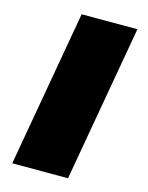

<svg xmlns="http://www.w3.org/2000/svg" viewBox="-118 -858 716 931"><g transform="rotate(15 240.0 -392.5)"><path d="M36 0 174 -785H454L316 0Z"/></g></svg>

Font: Anybody UltraExpanded Black
Style: Italic
Weight: 900
Width: 9
Italic angle: -10°
Designer: Tyler Finck
Foundry: Etcetera Type Company
Version: Version 1.010; ttfautohint (v1.8.3) -l 8 -r 50 -G 200 -x 14 